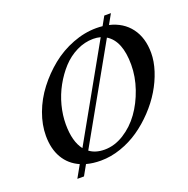

<svg xmlns="http://www.w3.org/2000/svg" viewBox="-136 -849 1014 1036"><g transform="rotate(-20 370.5 -331.0)"><path d="M133.8 58.6 173.3 -11.7Q115.2 -37.1 84.5 -89.6Q53.7 -142.1 53.7 -217.3Q53.7 -280.3 78.1 -346.4Q102.5 -412.6 146.5 -470Q190.4 -527.3 246.6 -572.8Q302.7 -618.2 371.1 -644.5Q439.5 -670.9 507.3 -670.9Q527.8 -670.9 543.5 -668.9L571.8 -719.7H609.9L578.1 -663.1Q655.3 -645 698 -588.1Q740.7 -531.2 740.7 -444.3Q740.7 -396 723.4 -342.5Q706.1 -289.1 676 -239.3Q646 -189.5 602.8 -143.8Q559.6 -98.1 510.5 -64.2Q461.4 -30.3 403.6 -10.3Q345.7 9.8 288.1 9.8Q242.2 9.8 205.1 -0.5L171.9 58.6ZM175.8 -238.8Q175.8 -139.6 216.3 -87.9L513.7 -616.7Q493.7 -622.1 471.7 -622.1Q422.4 -622.1 376 -599.1Q329.6 -576.2 293.9 -537.4Q258.3 -498.5 231.2 -449.5Q204.1 -400.4 189.9 -345.7Q175.8 -291 175.8 -238.8ZM327.1 -39.1Q384.3 -39.1 438.5 -73Q492.7 -106.9 531.5 -160.9Q570.3 -214.8 594 -283.9Q617.7 -353 617.7 -421.4Q617.7 -558.6 544.4 -603L241.2 -64.5Q274.9 -39.1 327.1 -39.1Z"/></g></svg>

Font: Happy Times at the IKOB Italic
Style: Regular
Weight: 400
Designer: Lucas Le Bihan
Foundry: Lucas Le Bihan
Version: Version 1.000;PS 1.0;hotconv 1.0.88;makeotf.lib2.5.647800